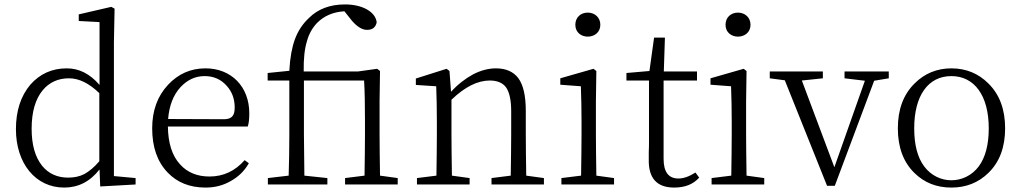

<svg xmlns="http://www.w3.org/2000/svg" viewBox="-20 -834 4615 868"><path d="M270 14C334 14 387 -13 430 -68L433 9L593 0V-29L495 -38V-643L498 -795L483 -803L336 -769V-739L430 -734V-450C387 -500 338 -525 282 -525C215 -525 160 -500 117 -451C74 -400 52 -333 52 -250C52 -95 141 14 270 14ZM288 -31C239 -31 199 -49 170 -85C139 -124 123 -179 123 -252C123 -328 140 -386 173 -426C203 -462 243 -480 292 -480C337 -480 382 -458 429 -413V-105C406 -78 383 -59 361 -47C340 -36 315 -31 288 -31Z M909 14C952 14 990 4 1024 -16C1058 -35 1085 -61 1105 -96L1086 -110C1043 -61 990 -36 927 -36C872 -36 827 -54 794 -91C758 -130 740 -187 739 -262H1100C1105 -276 1107 -296 1107 -322C1107 -442 1026 -525 909 -525C842 -525 786 -500 740 -451C692 -400 668 -334 668 -254C668 -169 691 -103 738 -54C781 -9 838 14 909 14ZM740 -296C745 -356 763 -404 796 -440C827 -473 863 -490 905 -490C945 -490 978 -476 1004 -447C1029 -420 1041 -387 1041 -348C1041 -330 1038 -317 1031 -309C1024 -300 1011 -295 994 -295Z M1460 0V-29L1356 -40C1356 -41 1356 -43 1356 -46C1355 -126 1354 -186 1354 -227V-470H1626C1629 -420 1630 -358 1630 -285V-227C1630 -176 1629 -113 1628 -40L1540 -29V0H1778V-29L1698 -40C1697 -113 1696 -176 1696 -227V-379L1698 -513L1685 -523L1599 -511H1353C1352 -568 1357 -614 1368 -649C1377 -682 1393 -709 1414 -731C1445 -762 1486 -780 1537 -783L1572 -739C1596 -712 1618 -699 1639 -699C1664 -699 1678 -710 1683 -733C1678 -780 1619 -814 1540 -814C1473 -814 1418 -794 1377 -753C1348 -726 1327 -694 1313 -656C1300 -620 1291 -573 1288 -514L1190 -504V-470H1288V-227C1288 -164 1287 -102 1285 -40L1191 -29V0Z M2103 0V-29L2023 -40C2022 -113 2021 -176 2021 -227V-383C2081 -441 2139 -470 2194 -470C2227 -470 2252 -460 2267 -440C2283 -418 2291 -382 2291 -331V-227C2291 -176 2290 -113 2289 -40L2202 -29V0H2439V-29L2359 -40C2358 -113 2357 -176 2357 -227V-333C2357 -400 2346 -450 2323 -481C2301 -510 2267 -525 2222 -525C2189 -525 2154 -516 2119 -498C2084 -479 2050 -453 2019 -419L2012 -513L1999 -523L1860 -479V-450L1952 -444C1954 -396 1955 -342 1955 -281V-227C1955 -176 1954 -113 1953 -40L1865 -29V0Z M2756 0V-29L2676 -40C2675 -113 2674 -176 2674 -227V-376L2676 -513L2663 -523L2513 -480V-451L2606 -444C2608 -391 2609 -337 2609 -282V-227C2609 -176 2608 -113 2607 -40L2518 -29V0ZM2581 -722C2581 -650 2694 -651 2694 -722C2694 -755 2669 -777 2637 -777C2605 -777 2581 -755 2581 -722Z M3028 14C3077 14 3114 -1 3141 -31L3124 -54C3096 -36 3070 -27 3047 -27C3002 -27 2980 -57 2980 -116V-470H3131V-511H2981L2986 -664H2937L2916 -513L2812 -504V-470H2914V-196C2914 -182 2914 -165 2913 -145C2913 -131 2913 -121 2913 -114C2911 -29 2949 14 3028 14Z M3435 0V-29L3355 -40C3354 -113 3353 -176 3353 -227V-376L3355 -513L3342 -523L3192 -480V-451L3285 -444C3287 -391 3288 -337 3288 -282V-227C3288 -176 3287 -113 3286 -40L3197 -29V0ZM3260 -722C3260 -650 3373 -651 3373 -722C3373 -755 3348 -777 3316 -777C3284 -777 3260 -755 3260 -722Z M3754 6 3932 -469 3998 -480V-511H3798V-480L3890 -469L3752 -78L3605 -470L3700 -480V-511H3460V-480L3528 -471L3719 6Z M4114 -52C4159 -8 4214 14 4281 14C4347 14 4403 -8 4448 -52C4499 -101 4524 -169 4524 -254C4524 -339 4499 -407 4448 -457C4403 -502 4347 -525 4281 -525C4216 -525 4160 -502 4115 -457C4064 -407 4039 -339 4039 -254C4039 -168 4064 -101 4114 -52ZM4405 -82C4342 2 4220 2 4158 -82C4128 -122 4113 -179 4113 -254C4113 -402 4176 -490 4281 -490C4385 -490 4450 -402 4450 -254C4450 -180 4435 -123 4405 -82Z"/></svg>

Font: AllPunType Light
Style: Regular
Weight: 300
Version: 1.0